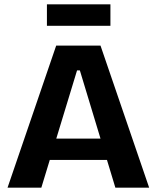

<svg xmlns="http://www.w3.org/2000/svg" viewBox="-20 -872 728 892"><path d="M15 0 241 -660H447L673 0H516L351 -545H338L172 0ZM141 -129V-228H567V-129ZM198 -752V-852H493V-752Z"/></svg>

Font: Bricolage Grotesque 18pt
Style: Bold
Weight: 700
Designer: Mathieu Triay
Foundry: Atelier Triay
Version: Version 1.000;gftools[0.9.30]